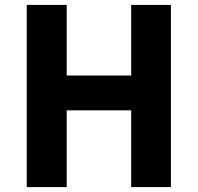

<svg xmlns="http://www.w3.org/2000/svg" viewBox="-20 -763 806 783"><path d="M89 -743H252V-455H515V-743H677V0H515V-313H252V0H89Z"/></svg>

Font: Merged Yaku Han JP ExtraBold
Style: Regular
Weight: 800
Designer: Ryoko NISHIZUKA 西塚涼子 (kana, bopomofo & ideographs); Paul D. Hunt (Latin, Greek & Cyrillic); Sandoll Communications 산돌커뮤니
Foundry: Adobe
Version: Version 2.004